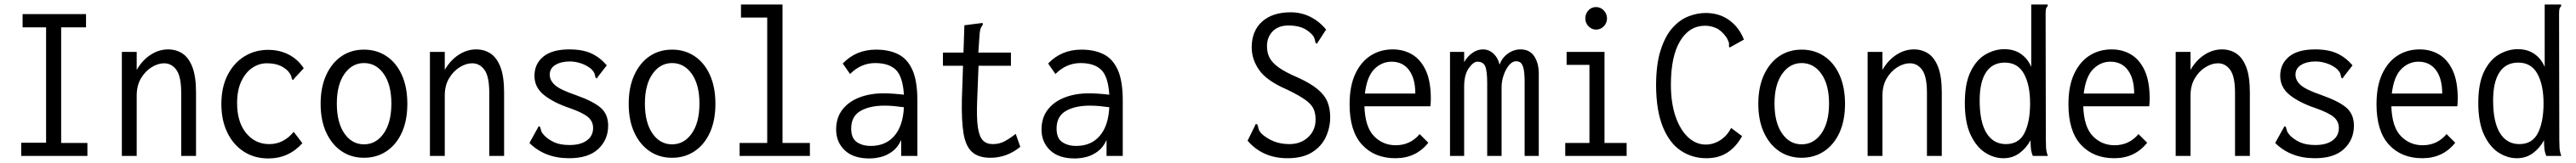

<svg xmlns="http://www.w3.org/2000/svg" viewBox="-20 -685 11290 716"><path d="M73 0V-58H182V-565H79V-623H357V-565H248V-57H363V0Z M514 0V-457H579V-378Q603 -420 639.5 -444Q676 -468 717 -468Q752 -468 779.5 -450Q807 -432 823 -390.5Q839 -349 839 -279V0H774V-277Q774 -349 753 -378Q732 -407 699 -407Q672 -407 644 -389.5Q616 -372 597.5 -340.5Q579 -309 579 -265V0Z M1156 11Q1095 11 1048.5 -19Q1002 -49 976 -103Q950 -157 950 -228Q950 -301 977 -354.5Q1004 -408 1050.5 -437Q1097 -466 1155 -466Q1206 -466 1246.5 -444.5Q1287 -423 1311 -385L1270 -341L1264 -333L1259 -338Q1258 -346 1255 -353.5Q1252 -361 1241 -374Q1222 -392 1200 -399.5Q1178 -407 1149 -407Q1115 -407 1085.5 -387Q1056 -367 1037.5 -328Q1019 -289 1019 -232Q1019 -149 1058.5 -100.5Q1098 -52 1160 -52Q1223 -52 1267 -106L1305 -56Q1245 11 1156 11Z M1575 8Q1519 8 1476.5 -21Q1434 -50 1409.5 -103Q1385 -156 1385 -229Q1385 -302 1409.5 -355.5Q1434 -409 1476.5 -438Q1519 -467 1575 -467Q1631 -467 1674 -438Q1717 -409 1741 -355.5Q1765 -302 1765 -229Q1765 -156 1741 -103Q1717 -50 1674 -21Q1631 8 1575 8ZM1575 -51Q1628 -51 1661.5 -99Q1695 -147 1695 -230Q1695 -313 1661.5 -360.5Q1628 -408 1575 -408Q1523 -408 1489.5 -360.5Q1456 -313 1456 -230Q1456 -147 1489 -99Q1522 -51 1575 -51Z M1864 0V-457H1929V-378Q1953 -420 1989.5 -444Q2026 -468 2067 -468Q2102 -468 2129.5 -450Q2157 -432 2173 -390.5Q2189 -349 2189 -279V0H2124V-277Q2124 -349 2103 -378Q2082 -407 2049 -407Q2022 -407 1994 -389.5Q1966 -372 1947.5 -340.5Q1929 -309 1929 -265V0Z M2474 10Q2420 10 2376.5 -7Q2333 -24 2300 -57L2336 -122L2341 -131L2347 -127Q2349 -119 2351.5 -110.5Q2354 -102 2365 -90Q2384 -71 2410 -59.5Q2436 -48 2476 -48Q2524 -48 2551.5 -68Q2579 -88 2579 -123Q2579 -152 2556.5 -171Q2534 -190 2477 -210Q2406 -234 2364 -267.5Q2322 -301 2322 -352Q2322 -404 2360.5 -436Q2399 -468 2475 -468Q2533 -468 2571 -450.5Q2609 -433 2639 -398L2601 -349L2595 -340L2589 -345Q2588 -353 2585.5 -361Q2583 -369 2572 -381Q2552 -398 2526.5 -406.5Q2501 -415 2477 -415Q2439 -415 2414 -400Q2389 -385 2389 -357Q2389 -332 2411.5 -311.5Q2434 -291 2504 -267Q2580 -240 2612.5 -211.5Q2645 -183 2645 -133Q2645 -72 2602 -31Q2559 10 2474 10Z M2925 8Q2869 8 2826.5 -21Q2784 -50 2759.5 -103Q2735 -156 2735 -229Q2735 -302 2759.5 -355.5Q2784 -409 2826.5 -438Q2869 -467 2925 -467Q2981 -467 3024 -438Q3067 -409 3091 -355.5Q3115 -302 3115 -229Q3115 -156 3091 -103Q3067 -50 3024 -21Q2981 8 2925 8ZM2925 -51Q2978 -51 3011.5 -99Q3045 -147 3045 -230Q3045 -313 3011.5 -360.5Q2978 -408 2925 -408Q2873 -408 2839.5 -360.5Q2806 -313 2806 -230Q2806 -147 2839 -99Q2872 -51 2925 -51Z M3221 0V-57H3342V-608H3227V-665H3409V-57H3529V0Z M3790 11Q3719 11 3681.5 -25Q3644 -61 3644 -116Q3644 -168 3671.5 -203.5Q3699 -239 3746 -257Q3793 -275 3851 -275Q3871 -275 3893.5 -273.5Q3916 -272 3941 -269Q3936 -349 3905.5 -378.5Q3875 -408 3815 -408Q3753 -408 3705 -360L3673 -406Q3731 -467 3819 -467Q3875 -467 3915.5 -447Q3956 -427 3978 -378.5Q4000 -330 4000 -243V0H3929V-70Q3914 -37 3890 -19.5Q3866 -2 3840 4.5Q3814 11 3790 11ZM3710 -120Q3710 -78 3734.5 -61Q3759 -44 3796 -44Q3861 -44 3899 -88Q3937 -132 3941 -214Q3920 -217 3898 -219Q3876 -221 3856 -221Q3791 -221 3750.5 -197.5Q3710 -174 3710 -120Z M4320 8Q4267 8 4239 -18Q4211 -44 4202 -100.5Q4193 -157 4195 -248L4200 -396H4112V-454H4202L4206 -574L4276 -583L4286 -584L4287 -577Q4282 -570 4278.5 -563Q4275 -556 4273 -539L4267 -454H4410V-396H4268L4262 -243Q4259 -168 4265 -126.5Q4271 -85 4287 -68.5Q4303 -52 4330 -52Q4360 -52 4383.5 -65Q4407 -78 4431 -97L4451 -40Q4420 -15 4387.5 -3.5Q4355 8 4320 8Z M4690 11Q4619 11 4581.5 -25Q4544 -61 4544 -116Q4544 -168 4571.5 -203.5Q4599 -239 4646 -257Q4693 -275 4751 -275Q4771 -275 4793.5 -273.5Q4816 -272 4841 -269Q4836 -349 4805.5 -378.5Q4775 -408 4715 -408Q4653 -408 4605 -360L4573 -406Q4631 -467 4719 -467Q4775 -467 4815.5 -447Q4856 -427 4878 -378.5Q4900 -330 4900 -243V0H4829V-70Q4814 -37 4790 -19.5Q4766 -2 4740 4.5Q4714 11 4690 11ZM4610 -120Q4610 -78 4634.5 -61Q4659 -44 4696 -44Q4761 -44 4799 -88Q4837 -132 4841 -214Q4820 -217 4798 -219Q4776 -221 4756 -221Q4691 -221 4650.5 -197.5Q4610 -174 4610 -120Z M5622 10Q5513 10 5447 -67L5479 -132L5483 -141L5490 -138Q5493 -130 5494.5 -121Q5496 -112 5507 -99Q5529 -78 5560 -65Q5591 -52 5630 -52Q5680 -52 5712.5 -82.5Q5745 -113 5745 -160Q5745 -188 5735.5 -208Q5726 -228 5698.5 -247.5Q5671 -267 5619 -292Q5531 -330 5498 -377Q5465 -424 5465 -477Q5465 -549 5510.5 -590Q5556 -631 5636 -631Q5682 -631 5722 -611Q5762 -591 5791 -555L5756 -501L5751 -493L5745 -496Q5743 -504 5741 -513Q5739 -522 5729 -534Q5707 -556 5683 -564.5Q5659 -573 5626 -573Q5582 -573 5557 -547.5Q5532 -522 5532 -482Q5532 -454 5543 -432Q5554 -410 5583 -389Q5612 -368 5668 -344Q5723 -319 5754 -293Q5785 -267 5797 -237.5Q5809 -208 5809 -170Q5809 -125 5790 -83.5Q5771 -42 5729.5 -16Q5688 10 5622 10Z M6095 10Q6003 10 5948.5 -49.5Q5894 -109 5894 -227Q5894 -307 5919 -360.5Q5944 -414 5986.5 -441Q6029 -468 6083 -468Q6131 -468 6168.5 -445.5Q6206 -423 6228 -375.5Q6250 -328 6250 -251Q6250 -242 6249.5 -234.5Q6249 -227 6248 -218H5959Q5962 -127 6001 -87Q6040 -47 6096 -47Q6160 -47 6201 -96L6239 -58Q6185 10 6095 10ZM5961 -274H6182Q6182 -340 6154.5 -377Q6127 -414 6078 -414Q6035 -414 6002.5 -381.5Q5970 -349 5961 -274Z M6334 0V-457H6396V-412Q6410 -437 6432 -452.5Q6454 -468 6478 -468Q6505 -468 6525 -449Q6545 -430 6551 -401Q6562 -431 6587.5 -449.5Q6613 -468 6643 -468Q6685 -468 6705 -435Q6725 -402 6723 -351V0H6661V-324Q6661 -366 6656 -385Q6651 -404 6643 -410Q6635 -416 6624 -416Q6607 -416 6592.5 -398.5Q6578 -381 6569 -354.5Q6560 -328 6560 -302V0H6497V-318Q6497 -375 6488 -394.5Q6479 -414 6454 -414Q6436 -414 6416 -385Q6396 -356 6396 -305V0Z M6839 0V-57H6945V-400H6845V-457H7011V-57H7108V0ZM6974 -555Q6955 -555 6941 -569.5Q6927 -584 6927 -604Q6927 -625 6940.5 -639.5Q6954 -654 6974 -654Q6994 -654 7008 -639Q7022 -624 7022 -604Q7022 -584 7008 -569.5Q6994 -555 6974 -555Z M7457 10Q7396 10 7346.5 -22.5Q7297 -55 7267.5 -125.5Q7238 -196 7237 -308Q7237 -401 7256.5 -463Q7276 -525 7307.5 -561Q7339 -597 7377.5 -612.5Q7416 -628 7454 -628Q7514 -628 7557.5 -596.5Q7601 -565 7622 -511L7568 -481L7559 -476L7556 -483Q7558 -491 7556 -498Q7554 -505 7546 -520Q7524 -551 7500.5 -561.5Q7477 -572 7452 -572Q7383 -572 7342.5 -505Q7302 -438 7302 -313Q7302 -232 7322.5 -173Q7343 -114 7377.5 -82Q7412 -50 7455 -50Q7488 -50 7518 -69Q7548 -88 7566 -123L7614 -87Q7587 -39 7549 -14.5Q7511 10 7457 10Z M7875 8Q7819 8 7776.5 -21Q7734 -50 7709.5 -103Q7685 -156 7685 -229Q7685 -302 7709.5 -355.5Q7734 -409 7776.5 -438Q7819 -467 7875 -467Q7931 -467 7974 -438Q8017 -409 8041 -355.5Q8065 -302 8065 -229Q8065 -156 8041 -103Q8017 -50 7974 -21Q7931 8 7875 8ZM7875 -51Q7928 -51 7961.5 -99Q7995 -147 7995 -230Q7995 -313 7961.5 -360.5Q7928 -408 7875 -408Q7823 -408 7789.5 -360.5Q7756 -313 7756 -230Q7756 -147 7789 -99Q7822 -51 7875 -51Z M8164 0V-457H8229V-378Q8253 -420 8289.5 -444Q8326 -468 8367 -468Q8402 -468 8429.5 -450Q8457 -432 8473 -390.5Q8489 -349 8489 -279V0H8424V-277Q8424 -349 8403 -378Q8382 -407 8349 -407Q8322 -407 8294 -389.5Q8266 -372 8247.5 -340.5Q8229 -309 8229 -265V0Z M8759 10Q8717 10 8678.5 -15Q8640 -40 8615 -93.5Q8590 -147 8590 -233Q8590 -319 8615.5 -371Q8641 -423 8681 -446Q8721 -469 8763 -469Q8806 -469 8836 -448Q8866 -427 8881 -391V-665H8953V-658Q8947 -652 8945.5 -645Q8944 -638 8944 -621L8945 -71Q8945 -53 8946 -35.5Q8947 -18 8954 0H8888Q8881 -17 8879.5 -34Q8878 -51 8878 -69Q8859 -34 8829 -12Q8799 10 8759 10ZM8770 -52Q8827 -52 8851.5 -101Q8876 -150 8876 -231Q8876 -312 8849 -361Q8822 -410 8765 -410Q8711 -410 8683 -367.5Q8655 -325 8655 -244Q8655 -149 8685 -100.5Q8715 -52 8770 -52Z M9245 10Q9153 10 9098.5 -49.5Q9044 -109 9044 -227Q9044 -307 9069 -360.5Q9094 -414 9136.5 -441Q9179 -468 9233 -468Q9281 -468 9318.5 -445.5Q9356 -423 9378 -375.5Q9400 -328 9400 -251Q9400 -242 9399.5 -234.5Q9399 -227 9398 -218H9109Q9112 -127 9151 -87Q9190 -47 9246 -47Q9310 -47 9351 -96L9389 -58Q9335 10 9245 10ZM9111 -274H9332Q9332 -340 9304.5 -377Q9277 -414 9228 -414Q9185 -414 9152.5 -381.5Q9120 -349 9111 -274Z M9514 0V-457H9579V-378Q9603 -420 9639.5 -444Q9676 -468 9717 -468Q9752 -468 9779.5 -450Q9807 -432 9823 -390.5Q9839 -349 9839 -279V0H9774V-277Q9774 -349 9753 -378Q9732 -407 9699 -407Q9672 -407 9644 -389.5Q9616 -372 9597.5 -340.5Q9579 -309 9579 -265V0Z M10124 10Q10070 10 10026.5 -7Q9983 -24 9950 -57L9986 -122L9991 -131L9997 -127Q9999 -119 10001.5 -110.5Q10004 -102 10015 -90Q10034 -71 10060 -59.5Q10086 -48 10126 -48Q10174 -48 10201.5 -68Q10229 -88 10229 -123Q10229 -152 10206.5 -171Q10184 -190 10127 -210Q10056 -234 10014 -267.5Q9972 -301 9972 -352Q9972 -404 10010.5 -436Q10049 -468 10125 -468Q10183 -468 10221 -450.5Q10259 -433 10289 -398L10251 -349L10245 -340L10239 -345Q10238 -353 10235.5 -361Q10233 -369 10222 -381Q10202 -398 10176.5 -406.5Q10151 -415 10127 -415Q10089 -415 10064 -400Q10039 -385 10039 -357Q10039 -332 10061.5 -311.5Q10084 -291 10154 -267Q10230 -240 10262.5 -211.5Q10295 -183 10295 -133Q10295 -72 10252 -31Q10209 10 10124 10Z M10595 10Q10503 10 10448.5 -49.5Q10394 -109 10394 -227Q10394 -307 10419 -360.5Q10444 -414 10486.5 -441Q10529 -468 10583 -468Q10631 -468 10668.5 -445.5Q10706 -423 10728 -375.5Q10750 -328 10750 -251Q10750 -242 10749.5 -234.5Q10749 -227 10748 -218H10459Q10462 -127 10501 -87Q10540 -47 10596 -47Q10660 -47 10701 -96L10739 -58Q10685 10 10595 10ZM10461 -274H10682Q10682 -340 10654.5 -377Q10627 -414 10578 -414Q10535 -414 10502.5 -381.5Q10470 -349 10461 -274Z M11009 10Q10967 10 10928.5 -15Q10890 -40 10865 -93.5Q10840 -147 10840 -233Q10840 -319 10865.5 -371Q10891 -423 10931 -446Q10971 -469 11013 -469Q11056 -469 11086 -448Q11116 -427 11131 -391V-665H11203V-658Q11197 -652 11195.5 -645Q11194 -638 11194 -621L11195 -71Q11195 -53 11196 -35.5Q11197 -18 11204 0H11138Q11131 -17 11129.5 -34Q11128 -51 11128 -69Q11109 -34 11079 -12Q11049 10 11009 10ZM11020 -52Q11077 -52 11101.5 -101Q11126 -150 11126 -231Q11126 -312 11099 -361Q11072 -410 11015 -410Q10961 -410 10933 -367.5Q10905 -325 10905 -244Q10905 -149 10935 -100.5Q10965 -52 11020 -52Z"/></svg>

Font: Inconsolata SemiCondensed
Style: Regular
Weight: 400
Width: 4
Monospace: yes
Designer: Raph Levien, Cyreal, Brenton Simpson
Foundry: Raph Levien, Cyreal, Google
Version: Version 3.001; ttfautohint (v1.8.2.53-6de2)